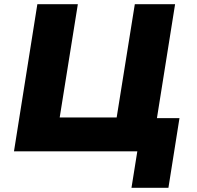

<svg xmlns="http://www.w3.org/2000/svg" viewBox="-20 -725 944 920"><path d="M610 175 638 0H47L159 -705H353L266 -162H539L626 -705H819L732 -159H840L787 175Z"/></svg>

Font: Nunito Sans 6pt Black
Style: Italic
Weight: 900
Italic angle: -9°
Version: Version 3.101;gftools[0.9.27]